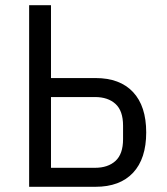

<svg xmlns="http://www.w3.org/2000/svg" viewBox="-20 -718 640 738"><path d="M92 -698H176V-418H347Q441 -418 491.5 -364Q542 -310 542 -209Q542 -108 491.5 -54Q441 0 347 0H92ZM345 -73Q395 -73 424 -99.5Q453 -126 453 -183V-235Q453 -292 424 -318.5Q395 -345 345 -345H176V-73Z"/></svg>

Font: PlemolJP35 Console
Style: Regular
Weight: 400
Version: v2.0.3; ttfautohint (v1.8.4.7-5d5b-dirty) -l 6 -r 45 -G 200 